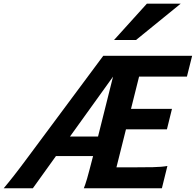

<svg xmlns="http://www.w3.org/2000/svg" viewBox="-54 -1003 1044 1023"><path d="M548.3 -594.7 318.8 -275.4H468.3ZM617.2 -314 566.4 -111.3H643.6Q713.9 -111.3 761 -112.3Q808.1 -113.3 837.9 -118.7L808.6 0H392.6Q396 -8.3 400.1 -20Q404.3 -31.7 409.9 -51Q415.5 -70.3 423.1 -99.4Q430.7 -128.4 441.9 -171.4H244.1L121.1 0H-34.2Q-22 -14.6 -9 -30.5Q3.9 -46.4 19.5 -66.2Q35.2 -85.9 54.4 -111.6Q73.7 -137.2 99.1 -171.4L496.1 -705.6H969.7L941.9 -594.7H687L644 -422.9H862.3L835.4 -314ZM908.7 -983.4 670.9 -790H553.7L728.5 -983.4Z"/></svg>

Font: Andika New Basic
Style: Bold Italic
Weight: 700
Italic angle: -14°
Designer: Victor Gaultney, Annie Olsen, Pablo Ugerman
Foundry: SIL International
Version: Version 5.500